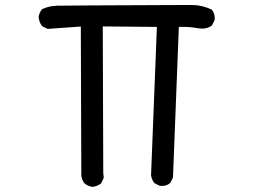

<svg xmlns="http://www.w3.org/2000/svg" viewBox="-20 -723 1040 769"><path d="M350.1 25.4Q332.5 22.9 319.3 12.2H318.8V11.7Q308.1 -1.5 305.7 -19V-19.5L303.7 -616.7L172.4 -607.4H170.9L169.4 -607.9L149.9 -617.7L148.4 -618.7L147.5 -619.6Q136.7 -634.8 134.8 -653.8V-654.3V-654.8Q137.2 -672.4 147.9 -685.5L148.9 -686.5L149.9 -687Q158.7 -690.9 168.2 -693.8Q177.7 -696.8 187.5 -698.2Q197.3 -699.7 208 -700.2Q223.1 -700.7 356.9 -701.4Q490.7 -702.1 745.1 -703.1Q767.6 -703.1 788.1 -698.5Q808.6 -693.8 826.7 -685.1L828.1 -684.6L828.6 -683.6Q835.4 -675.8 838.1 -665.8Q840.8 -655.8 839.8 -644V-643.1L839.4 -642.1L829.6 -622.6L828.6 -621.1L827.6 -620.1Q806.2 -605 776.4 -609.4Q737.3 -616.7 696.3 -615.2L672.9 -13.7V-12.2L672.4 -11.2L662.6 8.3L662.1 9.8L661.1 10.3Q653.3 17.1 643.3 19.8Q633.3 22.5 621.6 21.5H620.6L619.6 21L600.1 11.2L598.6 10.7L598.1 9.8Q587.4 -3.4 585 -21V-21.5L608.4 -615.2L391.6 -617.2L393.6 -29.8L395.5 -12.2V-10.7L395 -9.3L385.3 10.3L384.3 11.7L383.3 12.7Q380.9 14.2 378.4 15.9Q376 17.6 373.3 18.8Q370.6 20 367.9 21Q365.2 22 362.5 22.9Q359.9 23.9 356.9 24.4Q354 24.9 351.1 25.4H350.6Z"/></svg>

Font: NaikaiFont
Style: SemiBold
Weight: 600
Version: Version 1.89